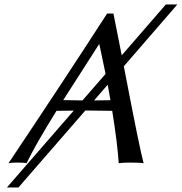

<svg xmlns="http://www.w3.org/2000/svg" viewBox="-20 -718 803 848"><path d="M455.6 -343.8 395.5 -274.4Q440.9 -274.9 467.8 -275.4Q462.4 -308.1 455.6 -343.8ZM446.3 -391.6Q433.6 -454.6 418.9 -522H417Q288.6 -322.3 259.3 -275.9Q272.5 -275.9 302.2 -275.1Q332 -274.4 344.2 -274.4ZM526.9 -425.3Q597.2 -58.1 614.3 2.9Q597.7 0 555.2 0Q522 0 504.4 2.9Q498.5 -86.4 475.6 -228.5Q404.8 -230 358.9 -230H356.9L61.5 109.9H10.7L305.7 -229.5Q267.1 -229 229.5 -228.5Q136.2 -78.1 97.2 2.9Q85.9 0 53.2 0Q30.3 0 17.6 2.9Q265.6 -367.7 453.1 -658.2H481Q496.6 -582.5 517.6 -473.6L712.4 -698.2H763.2Z"/></svg>

Font: Linux Biolinum
Style: Italic
Weight: 400
Italic angle: -12°
Designer: Philipp H. Poll
Foundry: Philipp H. Poll
Version: Version 1.1.3 ; ttfautohint (v0.9)